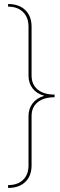

<svg xmlns="http://www.w3.org/2000/svg" viewBox="-20 -760 298 950"><path d="M20 -740.2Q73.7 -740.2 105 -710.2Q136.2 -680.2 136.2 -627.9V-386.2Q136.2 -341.8 166.5 -316.9Q196.8 -292 250 -292V-278.8Q196.8 -278.8 166.5 -254.2Q136.2 -229.5 136.2 -186V58.1Q136.2 110.4 105.2 140.1Q74.2 169.9 20 169.9V155.8Q67.4 155.8 94.2 129.9Q121.1 104 121.1 58.1V-185.1Q121.1 -222.7 141.6 -249Q162.1 -275.4 199.2 -286.1Q162.1 -295.9 141.6 -322.3Q121.1 -348.6 121.1 -386.2V-627.9Q121.1 -673.8 94 -700.4Q66.9 -727.1 20 -727.1Z"/></svg>

Font: Human Sans Thin
Style: Regular
Weight: 100
Designer: Tim Radville
Foundry: Continuum
Version: Version 1.000;FEAKit 1.0